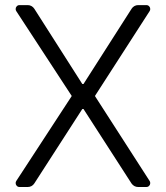

<svg xmlns="http://www.w3.org/2000/svg" viewBox="-20 -748 663 768"><path d="M42.6 -15.6Q42.6 -20.2 45.1 -24.1L267 -364L45.1 -703.5Q42.6 -707.4 42.6 -712Q42.6 -718.4 47.1 -723Q51.5 -727.6 58.2 -727.6H90.9Q99.1 -727.6 106 -723.7Q112.9 -719.8 117.2 -713.1L309.3 -411.9H313.9L506.4 -713.1Q510.7 -719.8 517.6 -723.7Q524.5 -727.6 532.7 -727.6H565.3Q572.1 -727.6 576.5 -723Q581 -718.4 581 -712Q581 -707.4 578.5 -703.5L359.7 -364L578.5 -24.1Q581 -20.2 581 -15.6Q581 -9.2 576.5 -4.6Q572.1 0 565.3 0H532.3Q524.5 0 517.6 -3.7Q510.7 -7.5 506 -14.2L313.9 -312.1H309.3L117.2 -14.2Q112.9 -7.5 106 -3.7Q99.1 0 90.9 0H58.2Q51.5 0 47.1 -4.6Q42.6 -9.2 42.6 -15.6Z"/></svg>

Font: DeltaSans Light
Style: Regular
Weight: 300
Designer: Rasmus Andersson
Foundry: rsms
Version: Version 3.012